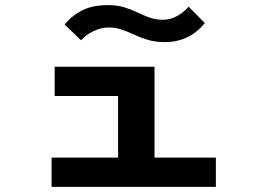

<svg xmlns="http://www.w3.org/2000/svg" viewBox="-20 -728 1040 748"><path d="M181 0V-114H440V-354H193V-468H582V-114H821V0ZM715 -702 778 -638Q717 -564 623 -564Q586 -564 557 -572.5Q528 -581 503.5 -592.5Q479 -604 455 -612.5Q431 -621 404 -621Q375 -621 345 -607Q315 -593 296 -571L232 -632Q256 -664 297 -686Q338 -708 400 -708Q437 -708 464.5 -699.5Q492 -691 515.5 -679.5Q539 -668 563 -659.5Q587 -651 616 -651Q643 -651 669 -665Q695 -679 715 -702Z"/></svg>

Font: Inconsolata UltraExpanded ExtraBold
Style: Regular
Weight: 800
Width: 9
Monospace: yes
Designer: Raph Levien, Cyreal, Brenton Simpson
Foundry: Raph Levien, Cyreal, Google
Version: Version 3.001; ttfautohint (v1.8.2.53-6de2)